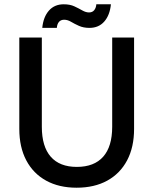

<svg xmlns="http://www.w3.org/2000/svg" viewBox="-20 -865 715 895"><path d="M337 10Q255 10 195 -23Q135 -56 102.5 -117.5Q70 -179 70 -264V-690H175V-274Q175 -182 216.5 -134.5Q258 -87 338 -87Q419 -87 461 -134.5Q503 -182 503 -274V-690H605V-264Q605 -179 572.5 -117.5Q540 -56 480 -23Q420 10 337 10ZM177 -735Q182 -786 208 -815.5Q234 -845 277 -845Q306 -845 326.5 -835.5Q347 -826 363.5 -816.5Q380 -807 395 -807Q411 -807 419.5 -818Q428 -829 429 -845H497Q492 -794 466 -764.5Q440 -735 397 -735Q369 -735 348 -744.5Q327 -754 311 -763.5Q295 -773 279 -773Q263 -773 254.5 -762.5Q246 -752 245 -735Z"/></svg>

Font: Radio Canada Big
Style: Regular
Weight: 400
Designer: Étienne Aubert Bonn
Foundry: Coppers and Brasses
Version: Version 1.001